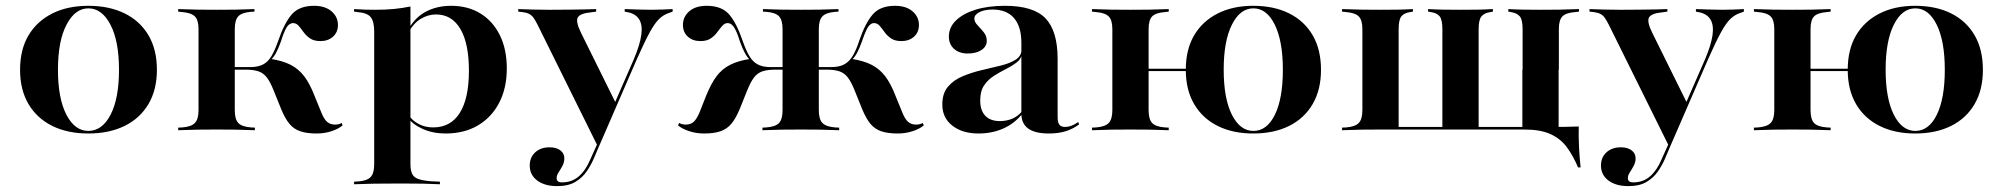

<svg xmlns="http://www.w3.org/2000/svg" viewBox="-20 -449 6905 662"><path d="M284.7 11.3Q212.9 11.3 160.1 -14.9Q107.3 -41.1 78.2 -90.3Q49.2 -139.5 49.2 -208.1Q49.2 -278.2 78.2 -327Q107.3 -375.8 160.1 -402.4Q212.9 -429 284.7 -429Q356.5 -429 409.7 -402.8Q462.9 -376.6 491.9 -327.4Q521 -278.2 521 -208.1Q521 -139.5 491.9 -90.3Q462.9 -41.1 409.7 -14.9Q356.5 11.3 284.7 11.3ZM284.7 2.4Q332.3 2.4 361.3 -53.6Q390.3 -109.7 390.3 -208.1Q390.3 -307.3 360.9 -363.7Q331.5 -420.2 284.7 -420.2Q238.7 -420.2 209.3 -363.7Q179.8 -307.3 179.8 -208.9Q179.8 -109.7 208.9 -53.6Q237.9 2.4 284.7 2.4Z M664.5 -208.9V-348.4Q664.5 -379.8 652 -392.3Q639.5 -404.8 608.9 -407.3L594.4 -408.9V-417.7Q633.9 -416.1 662.5 -415.7Q691.1 -415.3 726.6 -415.3Q762.1 -415.3 790.7 -415.7Q819.4 -416.1 857.3 -417.7V-408.9L844.4 -408.1Q813.7 -405.6 801.6 -392.7Q789.5 -379.8 789.5 -348.4V-208.9ZM726.6 -2.4Q691.1 -2.4 662.5 -2Q633.9 -1.6 594.4 0V-8.9L608.9 -9.7Q639.5 -12.1 652 -25Q664.5 -37.9 664.5 -69.4V-208.9H789.5V-69.4Q789.5 -37.9 801.6 -25Q813.7 -12.1 845.2 -9.7L858.9 -8.9V0Q820.2 -1.6 791.1 -2Q762.1 -2.4 726.6 -2.4ZM1071.8 11.3Q1037.9 11.3 1015.3 3.6Q992.7 -4 977.8 -22.2Q962.9 -40.3 949.2 -73.4L924.2 -135.5Q912.1 -166.1 900 -181.9Q887.9 -197.6 870.6 -203.2Q853.2 -208.9 825.8 -208.9H783.1V-217.7H842.7Q870.2 -217.7 887.5 -227Q904.8 -236.3 916.5 -256.5Q928.2 -276.6 939.5 -308.9Q959.7 -368.5 985.5 -398.8Q1011.3 -429 1062.9 -429Q1100.8 -429 1123 -410.1Q1145.2 -391.1 1145.2 -362.9Q1145.2 -337.9 1128.2 -322.6Q1111.3 -307.3 1084.7 -307.3Q1062.9 -307.3 1049.2 -316.5Q1035.5 -325.8 1026.6 -338.3Q1017.7 -350.8 1009.7 -360.1Q1001.6 -369.4 990.3 -369.4Q983.9 -369.4 977 -364.5Q970.2 -359.7 963.3 -345.6Q956.5 -331.5 947.6 -303.2Q939.5 -280.6 931 -265.3Q922.6 -250 910.5 -239.5L912.9 -246Q954.8 -239.5 982.3 -225.4Q1009.7 -211.3 1029 -185.9Q1048.4 -160.5 1064.5 -118.5L1087.9 -61.3Q1096.8 -38.7 1107.7 -29Q1118.5 -19.4 1135.5 -19.4Q1148.4 -19.4 1158.1 -25L1161.3 -16.9Q1147.6 -4.8 1123.4 3.2Q1099.2 11.3 1071.8 11.3Z M1333.1 183.9Q1297.6 183.9 1269 184.3Q1240.3 184.7 1200.8 186.3V177.4L1215.3 176.6Q1246 174.2 1258.1 161.3Q1270.2 148.4 1270.2 116.9V-208.9H1395.2V116.9Q1395.2 138.7 1401.2 150.8Q1407.3 162.9 1422.2 168.1Q1437.1 173.4 1463.7 175.8L1496.8 177.4V186.3Q1464.5 184.7 1438.7 184.3Q1412.9 183.9 1387.9 183.9Q1362.9 183.9 1333.1 183.9ZM1535.5 -429Q1593.5 -429 1636.7 -402.4Q1679.8 -375.8 1703.6 -327.4Q1727.4 -279 1727.4 -212.9Q1727.4 -145.2 1701.2 -94.8Q1675 -44.4 1627.8 -16.5Q1580.6 11.3 1516.1 11.3Q1472.6 11.3 1437.5 -4.4Q1402.4 -20.2 1388.7 -41.1L1390.3 -50.8Q1401.6 -33.1 1423.8 -21.4Q1446 -9.7 1473.4 -9.7Q1533.9 -9.7 1565.3 -59.7Q1596.8 -109.7 1596.8 -205.6Q1596.8 -299.2 1567.3 -349.2Q1537.9 -399.2 1483.1 -399.2Q1455.6 -399.2 1429.8 -383.5Q1404 -367.7 1385.5 -331.5L1383.1 -338.7Q1406.5 -385.5 1445.6 -407.3Q1484.7 -429 1535.5 -429ZM1270.2 -208.9V-340.3Q1270.2 -375 1258.1 -389.9Q1246 -404.8 1212.9 -407.3L1200.8 -408.9V-417.7Q1225 -416.1 1240.3 -415.7Q1255.6 -415.3 1275 -415.3Q1309.7 -415.3 1338.7 -418.1Q1367.7 -421 1395.2 -426.6V-417.7V-208.9Z M2040.3 54 1833.9 -362.9Q1825.8 -379 1819.4 -387.9Q1812.9 -396.8 1804 -401.2Q1795.2 -405.6 1781.5 -407.3L1766.9 -408.9V-417.7Q1787.9 -416.9 1814.9 -416.1Q1841.9 -415.3 1870.2 -415.3H1874.2H1880.6Q1912.9 -415.3 1941.9 -415.7Q1971 -416.1 1995.2 -416.5Q2019.4 -416.9 2035.5 -417.7V-408.9L2017.7 -406.5Q1981.5 -403.2 1972.6 -389.5Q1963.7 -375.8 1983.1 -336.3L2103.2 -93.5L2095.2 -83.9L2164.5 -242.7Q2186.3 -293.5 2191.1 -328.2Q2196 -362.9 2183.5 -382.7Q2171 -402.4 2141.9 -407.3L2133.9 -408.9V-417.7Q2160.5 -416.9 2181.5 -416.1Q2202.4 -415.3 2226.6 -415.3Q2247.6 -415.3 2264.1 -416.1Q2280.6 -416.9 2299.2 -417.7V-408.9L2287.9 -404.8Q2267.7 -398.4 2252.4 -383.5Q2237.1 -368.5 2219.8 -336.7Q2202.4 -304.8 2176.6 -246.8L2046 54ZM1900.8 192.7Q1858.1 192.7 1832.3 173.4Q1806.5 154 1806.5 121.8Q1806.5 93.5 1825.4 76.2Q1844.4 58.9 1875 58.9Q1898.4 58.9 1912.1 69.4Q1925.8 79.8 1925.8 96.8Q1925.8 110.5 1919.4 122.6Q1912.9 134.7 1906 145.2Q1899.2 155.6 1899.2 165.3Q1899.2 179.8 1917.7 179.8Q1951.6 179.8 1975.4 159.3Q1999.2 138.7 2014.5 102.4L2046.8 30.6L2054.8 33.1L2027.4 97.6Q2017.7 120.2 2002.8 141.9Q1987.9 163.7 1963.7 178.2Q1939.5 192.7 1900.8 192.7Z M3075.8 11.3Q3041.1 11.3 3018.5 3.6Q2996 -4 2981 -22.2Q2966.1 -40.3 2952.4 -73.4L2927.4 -135.5Q2915.3 -166.1 2903.2 -181.9Q2891.1 -197.6 2873.8 -203.2Q2856.5 -208.9 2829 -208.9H2787.1V-217.7H2846Q2873.4 -217.7 2890.7 -227Q2908.1 -236.3 2920.2 -256.5Q2932.3 -276.6 2942.7 -308.9Q2962.9 -368.5 2988.7 -398.8Q3014.5 -429 3066.1 -429Q3104 -429 3126.2 -410.1Q3148.4 -391.1 3148.4 -362.9Q3148.4 -337.9 3131.5 -322.6Q3114.5 -307.3 3087.9 -307.3Q3066.1 -307.3 3052.4 -316.5Q3038.7 -325.8 3029.8 -338.3Q3021 -350.8 3012.9 -360.1Q3004.8 -369.4 2993.5 -369.4Q2987.1 -369.4 2980.6 -364.5Q2974.2 -359.7 2967.3 -345.6Q2960.5 -331.5 2950.8 -303.2Q2942.7 -280.6 2934.3 -265.3Q2925.8 -250 2913.7 -239.5L2916.1 -246Q2958.1 -239.5 2985.5 -225.4Q3012.9 -211.3 3032.3 -185.9Q3051.6 -160.5 3067.7 -118.5L3091.1 -61.3Q3100 -38.7 3110.9 -29Q3121.8 -19.4 3138.7 -19.4Q3151.6 -19.4 3161.3 -25L3165.3 -16.9Q3151.6 -4.8 3127 3.2Q3102.4 11.3 3075.8 11.3ZM2407.3 11.3Q2380.6 11.3 2356 3.2Q2331.5 -4.8 2317.7 -16.9L2321.8 -25Q2331.5 -19.4 2344.4 -19.4Q2361.3 -19.4 2371.8 -29Q2382.3 -38.7 2391.9 -61.3L2414.5 -118.5Q2431.5 -160.5 2450.4 -185.9Q2469.4 -211.3 2497.2 -225.4Q2525 -239.5 2566.9 -246L2568.5 -239.5Q2557.3 -250 2548.8 -265.3Q2540.3 -280.6 2532.3 -303.2Q2523.4 -331.5 2516.1 -345.6Q2508.9 -359.7 2502.4 -364.5Q2496 -369.4 2488.7 -369.4Q2479 -369.4 2470.6 -360.1Q2462.1 -350.8 2453.2 -338.3Q2444.4 -325.8 2430.6 -316.5Q2416.9 -307.3 2395.2 -307.3Q2368.5 -307.3 2351.6 -322.6Q2334.7 -337.9 2334.7 -362.9Q2334.7 -391.1 2356.5 -410.1Q2378.2 -429 2416.9 -429Q2468.5 -429 2494.4 -398.8Q2520.2 -368.5 2540.3 -308.9Q2551.6 -276.6 2563.3 -256.5Q2575 -236.3 2592.3 -227Q2609.7 -217.7 2636.3 -217.7H2696V-208.9H2654Q2626.6 -208.9 2609.3 -203.2Q2591.9 -197.6 2579.8 -181.9Q2567.7 -166.1 2555.6 -135.5L2530.6 -73.4Q2516.9 -40.3 2501.6 -22.2Q2486.3 -4 2464.1 3.6Q2441.9 11.3 2407.3 11.3ZM2678.2 -208.9V-348.4Q2678.2 -379.8 2666.1 -392.7Q2654 -405.6 2623.4 -408.1L2610.5 -408.9V-417.7Q2649.2 -416.1 2677.4 -415.7Q2705.6 -415.3 2741.1 -415.3Q2775.8 -415.3 2804.4 -415.7Q2833.1 -416.1 2871 -417.7V-408.9L2858.9 -408.1Q2828.2 -405.6 2815.7 -392.7Q2803.2 -379.8 2803.2 -348.4V-208.9ZM2741.1 -2.4Q2705.6 -2.4 2677 -2Q2648.4 -1.6 2608.9 0V-8.9L2622.6 -9.7Q2654 -12.1 2666.1 -25Q2678.2 -37.9 2678.2 -69.4V-208.9H2803.2V-69.4Q2803.2 -37.9 2815.7 -25Q2828.2 -12.1 2858.9 -9.7L2873.4 -8.9V0Q2834.7 -1.6 2805.6 -2Q2776.6 -2.4 2741.1 -2.4Z M3501.6 -208.9V-301.6Q3501.6 -357.3 3476.2 -386.7Q3450.8 -416.1 3402.4 -416.1Q3375 -416.1 3357.3 -407.3Q3339.5 -398.4 3339.5 -384.7Q3339.5 -373.4 3350.4 -362.1Q3361.3 -350.8 3371.8 -337.9Q3382.3 -325 3382.3 -308.1Q3382.3 -288.7 3364.1 -276.6Q3346 -264.5 3316.9 -264.5Q3287.1 -264.5 3269.4 -280.6Q3251.6 -296.8 3251.6 -322.6Q3251.6 -354.8 3276.2 -378.6Q3300.8 -402.4 3344 -415.7Q3387.1 -429 3445.2 -429Q3543.5 -429 3585.1 -385.5Q3626.6 -341.9 3626.6 -246V-208.9ZM3354 11.3Q3298.4 11.3 3263.7 -15.7Q3229 -42.7 3229 -88.7Q3229 -127.4 3248.8 -150.4Q3268.5 -173.4 3299.6 -186.3Q3330.6 -199.2 3365.3 -207.3Q3400 -215.3 3431 -223Q3462.1 -230.6 3482.3 -243.5Q3502.4 -256.5 3502.4 -279L3504 -263.7Q3500.8 -245.2 3484.7 -233.1Q3468.5 -221 3447.6 -210.5Q3426.6 -200 3406.5 -187.1Q3386.3 -174.2 3373 -154.4Q3359.7 -134.7 3359.7 -102.4Q3359.7 -68.5 3377 -50Q3394.4 -31.5 3427.4 -31.5Q3450.8 -31.5 3470.6 -39.9Q3490.3 -48.4 3504.8 -66.1V-56.5Q3477.4 -22.6 3438.7 -5.6Q3400 11.3 3354 11.3ZM3626.6 -45.2Q3626.6 -26.6 3632.7 -19Q3638.7 -11.3 3652.4 -11.3Q3662.9 -11.3 3673.8 -15.3Q3684.7 -19.4 3697.6 -28.2L3700.8 -20.2Q3679 -4 3654 3.6Q3629 11.3 3596 11.3Q3549.2 11.3 3525.4 -5.6Q3501.6 -22.6 3501.6 -57.3V-208.9H3626.6Z M3815.3 -208.9V-348.4Q3815.3 -379.8 3802.8 -392.3Q3790.3 -404.8 3759.7 -407.3L3745.2 -408.9V-417.7Q3784.7 -416.1 3813.3 -415.7Q3841.9 -415.3 3877.4 -415.3Q3912.9 -415.3 3941.9 -415.7Q3971 -416.1 4009.7 -417.7V-408.9L3996 -407.3Q3964.5 -404.8 3952.4 -392.3Q3940.3 -379.8 3940.3 -348.4V-208.9ZM3877.4 -2.4Q3841.9 -2.4 3813.3 -2Q3784.7 -1.6 3745.2 0V-8.9L3759.7 -9.7Q3790.3 -12.1 3802.8 -25Q3815.3 -37.9 3815.3 -69.4V-208.9H3940.3V-69.4Q3940.3 -37.9 3952.4 -25Q3964.5 -12.1 3996 -9.7L4009.7 -8.9V0Q3971 -1.6 3941.9 -2Q3912.9 -2.4 3877.4 -2.4ZM4300.8 11.3Q4230.6 11.3 4178.2 -14.9Q4125.8 -41.1 4097.2 -90.3Q4068.5 -139.5 4068.5 -208.1Q4068.5 -278.2 4097.2 -327Q4125.8 -375.8 4178.2 -402.4Q4230.6 -429 4300.8 -429Q4372.6 -429 4425 -402.8Q4477.4 -376.6 4506 -327.4Q4534.7 -278.2 4534.7 -208.1Q4534.7 -139.5 4506 -90.3Q4477.4 -41.1 4425 -14.9Q4372.6 11.3 4300.8 11.3ZM3897.6 -204V-212.1H4125.8V-204ZM4301.6 2.4Q4348.4 2.4 4375.8 -53.6Q4403.2 -109.7 4403.2 -208.1Q4403.2 -307.3 4375.4 -363.7Q4347.6 -420.2 4301.6 -420.2Q4255.6 -420.2 4227.4 -363.7Q4199.2 -307.3 4199.2 -208.9Q4199.2 -109.7 4227.4 -53.6Q4255.6 2.4 4301.6 2.4Z M4739.5 -2.4Q4704 -2.4 4675.4 -2Q4646.8 -1.6 4607.3 0V-8.9L4621.8 -9.7Q4652.4 -12.1 4664.9 -25Q4677.4 -37.9 4677.4 -69.4V-348.4Q4677.4 -379.8 4664.9 -392.3Q4652.4 -404.8 4621.8 -407.3L4607.3 -408.9V-417.7Q4646.8 -416.1 4675.4 -415.7Q4704 -415.3 4739.5 -415.3Q4772.6 -415.3 4797.6 -415.7Q4822.6 -416.1 4851.6 -417.7V-408.9L4841.9 -407.3Q4820.2 -404 4811.3 -391.9Q4802.4 -379.8 4802.4 -348.4V-11.3H5350.8L5354.8 -2.4H4739.5ZM4953.2 -5.6V-348.4Q4953.2 -379.8 4944.4 -391.9Q4935.5 -404 4913.7 -407.3L4904 -408.9V-417.7Q4933.1 -416.1 4958.1 -415.7Q4983.1 -415.3 5016.1 -415.3Q5049.2 -415.3 5074.2 -415.7Q5099.2 -416.1 5127.4 -417.7V-408.9L5118.5 -407.3Q5096.8 -404 5087.5 -391.9Q5078.2 -379.8 5078.2 -348.4V-5.6ZM5229.8 -208.9V-348.4Q5229.8 -379.8 5220.6 -391.9Q5211.3 -404 5189.5 -407.3L5180.6 -408.9V-417.7Q5209.7 -416.1 5234.7 -415.7Q5259.7 -415.3 5291.9 -415.3Q5328.2 -415.3 5356.9 -415.7Q5385.5 -416.1 5424.2 -417.7V-408.9L5410.5 -407.3Q5379 -404.8 5366.9 -392.3Q5354.8 -379.8 5354.8 -348.4V-208.9ZM5229 -2.4V-208.9H5354V-2.4ZM5229 -2.4 5229.8 -10.5 5332.3 -11.3H5236.3H5331.5Q5354.8 -11.3 5377.4 -11.7Q5400 -12.1 5423.4 -12.9Q5422.6 20.2 5424.2 55.6Q5425.8 91.1 5429.8 128.2H5421Q5404 87.9 5382.3 58.5Q5360.5 29 5325.8 13.3Q5291.1 -2.4 5236.3 -2.4Z M5733.9 54 5527.4 -362.9Q5519.4 -379 5512.9 -387.9Q5506.5 -396.8 5497.6 -401.2Q5488.7 -405.6 5475 -407.3L5460.5 -408.9V-417.7Q5481.5 -416.9 5508.5 -416.1Q5535.5 -415.3 5563.7 -415.3H5567.7H5574.2Q5606.5 -415.3 5635.5 -415.7Q5664.5 -416.1 5688.7 -416.5Q5712.9 -416.9 5729 -417.7V-408.9L5711.3 -406.5Q5675 -403.2 5666.1 -389.5Q5657.3 -375.8 5676.6 -336.3L5796.8 -93.5L5788.7 -83.9L5858.1 -242.7Q5879.8 -293.5 5884.7 -328.2Q5889.5 -362.9 5877 -382.7Q5864.5 -402.4 5835.5 -407.3L5827.4 -408.9V-417.7Q5854 -416.9 5875 -416.1Q5896 -415.3 5920.2 -415.3Q5941.1 -415.3 5957.7 -416.1Q5974.2 -416.9 5992.7 -417.7V-408.9L5981.5 -404.8Q5961.3 -398.4 5946 -383.5Q5930.6 -368.5 5913.3 -336.7Q5896 -304.8 5870.2 -246.8L5739.5 54ZM5594.4 192.7Q5551.6 192.7 5525.8 173.4Q5500 154 5500 121.8Q5500 93.5 5519 76.2Q5537.9 58.9 5568.5 58.9Q5591.9 58.9 5605.6 69.4Q5619.4 79.8 5619.4 96.8Q5619.4 110.5 5612.9 122.6Q5606.5 134.7 5599.6 145.2Q5592.7 155.6 5592.7 165.3Q5592.7 179.8 5611.3 179.8Q5645.2 179.8 5669 159.3Q5692.7 138.7 5708.1 102.4L5740.3 30.6L5748.4 33.1L5721 97.6Q5711.3 120.2 5696.4 141.9Q5681.5 163.7 5657.3 178.2Q5633.1 192.7 5594.4 192.7Z M6097.6 -208.9V-348.4Q6097.6 -379.8 6085.1 -392.3Q6072.6 -404.8 6041.9 -407.3L6027.4 -408.9V-417.7Q6066.9 -416.1 6095.6 -415.7Q6124.2 -415.3 6159.7 -415.3Q6195.2 -415.3 6224.2 -415.7Q6253.2 -416.1 6291.9 -417.7V-408.9L6278.2 -407.3Q6246.8 -404.8 6234.7 -392.3Q6222.6 -379.8 6222.6 -348.4V-208.9ZM6159.7 -2.4Q6124.2 -2.4 6095.6 -2Q6066.9 -1.6 6027.4 0V-8.9L6041.9 -9.7Q6072.6 -12.1 6085.1 -25Q6097.6 -37.9 6097.6 -69.4V-208.9H6222.6V-69.4Q6222.6 -37.9 6234.7 -25Q6246.8 -12.1 6278.2 -9.7L6291.9 -8.9V0Q6253.2 -1.6 6224.2 -2Q6195.2 -2.4 6159.7 -2.4ZM6583.1 11.3Q6512.9 11.3 6460.5 -14.9Q6408.1 -41.1 6379.4 -90.3Q6350.8 -139.5 6350.8 -208.1Q6350.8 -278.2 6379.4 -327Q6408.1 -375.8 6460.5 -402.4Q6512.9 -429 6583.1 -429Q6654.8 -429 6707.3 -402.8Q6759.7 -376.6 6788.3 -327.4Q6816.9 -278.2 6816.9 -208.1Q6816.9 -139.5 6788.3 -90.3Q6759.7 -41.1 6707.3 -14.9Q6654.8 11.3 6583.1 11.3ZM6179.8 -204V-212.1H6408.1V-204ZM6583.9 2.4Q6630.6 2.4 6658.1 -53.6Q6685.5 -109.7 6685.5 -208.1Q6685.5 -307.3 6657.7 -363.7Q6629.8 -420.2 6583.9 -420.2Q6537.9 -420.2 6509.7 -363.7Q6481.5 -307.3 6481.5 -208.9Q6481.5 -109.7 6509.7 -53.6Q6537.9 2.4 6583.9 2.4Z"/></svg>

Font: Playfair 144pt SemiExpanded ExtraBold
Style: Regular
Weight: 800
Width: 6
Designer: Claus Eggers Sørensen
Foundry: Claus Eggers Sørensen
Version: Version 2.203